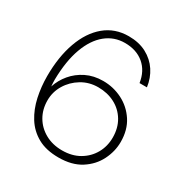

<svg xmlns="http://www.w3.org/2000/svg" viewBox="-167 -846 953 991"><g transform="rotate(30 309.5 -350.0)"><path d="M316 12Q242 12 192 -16Q142 -44 112 -92Q82 -140 69 -200Q56 -260 56 -323Q56 -438 87.5 -526Q119 -614 178 -663Q237 -712 319 -712Q380 -712 425 -688Q470 -664 497 -623Q524 -582 531 -530H487Q477 -597 432.5 -634.5Q388 -672 319 -672Q255 -672 206 -632Q157 -592 129 -515.5Q101 -439 99 -328Q99 -318 99.5 -309Q100 -300 101 -287Q115 -330 145 -366Q175 -402 219.5 -424Q264 -446 320 -446Q381 -446 434.5 -419Q488 -392 521.5 -341Q555 -290 555 -218Q555 -162 528.5 -109Q502 -56 449 -22Q396 12 316 12ZM314 -29Q373 -29 416.5 -54.5Q460 -80 484 -122.5Q508 -165 508 -217Q508 -274 482.5 -316.5Q457 -359 413 -382Q369 -405 314 -405Q260 -405 216 -378.5Q172 -352 146 -309Q120 -266 120 -216Q120 -162 144.5 -120Q169 -78 213 -53.5Q257 -29 314 -29Z"/></g></svg>

Font: DM Sans 18pt ExtraLight
Style: Regular
Weight: 250
Designer: Colophon Foundry, Jonny Pinhorn
Foundry: Colophon Foundry
Version: Version 4.004;gftools[0.9.30]